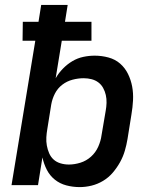

<svg xmlns="http://www.w3.org/2000/svg" viewBox="-20 -755 640 783"><path d="M305 8Q277 8 250.5 1Q224 -6 203.5 -22.5Q183 -39 171 -62.5Q159 -86 153 -113L135 0H27L124 -589H72L73 -666H137L148 -735H256L245 -666H353V-589H232L207 -436Q219 -457 236.5 -475Q254 -493 275 -505.5Q296 -518 319.5 -523Q343 -528 366 -528Q395 -528 422.5 -520.5Q450 -513 470 -495.5Q490 -478 502 -453.5Q514 -429 519 -402Q524 -375 522.5 -346Q521 -317 516 -288L500 -188Q496 -164 489 -140Q482 -116 469.5 -93.5Q457 -71 440 -51Q423 -31 400.5 -17.5Q378 -4 353.5 2Q329 8 305 8ZM261 -84Q284 -84 308 -91.5Q332 -99 351 -116Q370 -133 380.5 -156.5Q391 -180 394 -203L411 -303Q414 -319 414.5 -335.5Q415 -352 411.5 -367.5Q408 -383 400.5 -396.5Q393 -410 381 -419Q369 -428 353.5 -432Q338 -436 321 -436Q299 -436 276 -430Q253 -424 234 -409.5Q215 -395 204 -373.5Q193 -352 189 -329L173 -229Q170 -212 169 -195Q168 -178 171 -161.5Q174 -145 180.5 -130Q187 -115 198.5 -104.5Q210 -94 226.5 -89Q243 -84 261 -84Z"/></svg>

Font: Iosevka SmBd Ex Obl
Style: Regular
Weight: 600
Width: 7
Italic angle: -9°
Monospace: yes
Designer: Belleve Invis
Foundry: Belleve Invis
Version: Version 32.5.0; ttfautohint (v1.8.4)